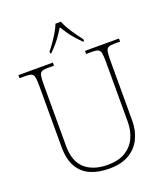

<svg xmlns="http://www.w3.org/2000/svg" viewBox="-166 -1044 1011 1168"><g transform="rotate(-20 339.5 -460.5)"><path d="M340 10Q271 10 219.5 -12Q168 -34 139 -83.5Q110 -133 110 -214V-606Q110 -645 106.5 -663.5Q103 -682 91 -688Q79 -694 54 -694H13V-714H236V-694H194Q169 -694 157 -688Q145 -682 141.5 -663.5Q138 -645 138 -606V-210Q138 -110 191.5 -62.5Q245 -15 338 -15Q409 -15 453.5 -42.5Q498 -70 519.5 -116.5Q541 -163 541 -219V-606Q541 -645 537.5 -663.5Q534 -682 522 -688Q510 -694 485 -694H444V-714H664V-694H625Q600 -694 588 -688Q576 -682 572.5 -663.5Q569 -645 569 -606V-218Q569 -153 544 -101.5Q519 -50 468.5 -20Q418 10 340 10ZM240 -784Q256 -803 274 -829Q292 -855 308 -882Q324 -909 332 -931H367Q375 -909 391 -882Q407 -855 425.5 -829Q444 -803 459 -784V-771H452Q427 -796 409.5 -816Q392 -836 378 -856.5Q364 -877 349 -901Q334 -877 320 -856.5Q306 -836 289 -816Q272 -796 247 -771H240Z"/></g></svg>

Font: Noto Serif Ethiopic Thin
Style: Regular
Weight: 250
Version: Version 2.102